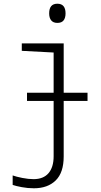

<svg xmlns="http://www.w3.org/2000/svg" viewBox="-20 -765 540 1031"><path d="M288 -642Q266 -642 255 -655.5Q244 -669 244 -693Q244 -745 288 -745Q332 -745 332 -693Q332 -669 321.5 -655.5Q311 -642 288 -642ZM125 -223V-267H268V-483L97 -492V-532H322V-267H450V-223H322V75Q322 162 279 204Q236 246 162 246Q129 246 97 240Q65 234 48 228V177Q67 184 100 190.5Q133 197 160 197Q213 197 240.5 165Q268 133 268 74V-223Z"/></svg>

Font: Noto Sans Mono ExtraCondensed Light
Style: Regular
Weight: 300
Width: 2
Designer: Monotype Design Team
Foundry: Monotype Imaging Inc.
Version: Version 2.014; ttfautohint (v1.8.4.7-5d5b)